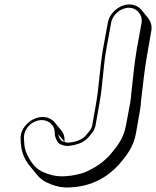

<svg xmlns="http://www.w3.org/2000/svg" viewBox="-20 -742 702 864"><path d="M465 -639 444 -524C429 -439 427 -362 413 -280L395 -178C393 -167 388 -159 381 -150L366 -132C348 -112 320 -103 288 -100C283 -100 276 -101 271 -103L270 -120C269 -134 264 -145 256 -155L227 -190C176 -252 65 -192 73 -111L74 -95C77 -53 93 -20 116 7L145 43C158 59 174 72 192 80C220 93 256 105 300 101C393 96 462 56 514 0C547 -39 581 -79 592 -143L610 -246C613 -261 614 -276 615 -290C623 -355 629 -421 641 -489L661 -604C665 -626 658 -646 646 -661L617 -697C604 -712 585 -722 562 -722C517 -722 473 -684 465 -639ZM271 -103C264 -105 258 -108 255 -110C248 -119 244 -128 242 -138ZM480 -639C486 -676 523 -707 560 -707C597 -707 623 -675 617 -639L596 -524C584 -455 579 -389 571 -324C570 -310 569 -296 566 -281L547 -178C537 -119 506 -82 474 -44C445 -13 417 7 378 26C350 40 312 49 273 51C232 54 198 43 171 31C138 16 114 -18 99 -54C93 -67 90 -82 89 -99L88 -115C82 -178 155 -222 201 -192C216 -182 224 -168 226 -151L227 -133C230 -121 234 -109 243 -99C250 -91 270 -85 285 -85H286C320 -89 353 -97 377 -123L393 -142C398 -148 407 -161 410 -178L428 -280C443 -363 444 -441 459 -524Z"/></svg>

Font: Blanket
Style: PosterObl
Weight: 900
Foundry: Cannot Into Space Fonts
Version: Version 0.9